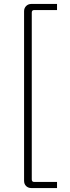

<svg xmlns="http://www.w3.org/2000/svg" viewBox="-20 -788 356 973"><path d="M269 -737H153Q141 -737 141 -724V121Q141 134 153 134H269V165H139Q123 165 112.5 155Q102 145 102 128V-731Q102 -747 112.5 -757.5Q123 -768 139 -768H269Z"/></svg>

Font: Exo 2.0 Extra Light
Style: Regular
Weight: 250
Designer: Natanael Gama
Version: Version 1.001;PS 001.001;hotconv 1.0.70;makeotf.lib2.5.58329